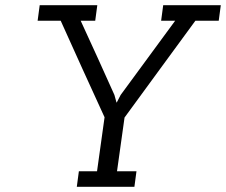

<svg xmlns="http://www.w3.org/2000/svg" viewBox="-20 -720 871 740"><path d="M284 -60H354L383 -268Q340 -361 298 -454Q256 -547 214 -640H125L133 -700H355L347 -640H291Q324 -568 356.5 -497Q389 -426 421 -354L429 -325H430L445 -354L655 -640H601L609 -700H831L823 -640H733Q664 -546 596 -453Q528 -360 460 -267L431 -60H506L498 0H276Z"/></svg>

Font: Josefin Slab SemiBold
Style: Italic
Weight: 600
Italic angle: -12°
Designer: Santiago Orozco
Foundry: Typemade
Version: Version 2.000